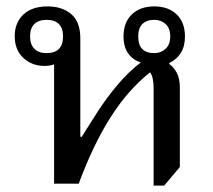

<svg xmlns="http://www.w3.org/2000/svg" viewBox="-20 -574 667 600"><path d="M460 6V-300Q460 -314 457.5 -327Q455 -340 449 -348Q415 -321 384.5 -286.5Q354 -252 326.5 -209Q299 -166 274 -114Q249 -62 226 0H149V-389L165 -383Q160 -377 148 -372.5Q136 -368 119 -368Q80 -368 53 -393Q26 -418 26 -461Q26 -503 53 -528.5Q80 -554 129 -554Q174 -554 202.5 -530Q231 -506 231 -454V-147L235 -146Q258 -183 285.5 -225.5Q313 -268 347 -308.5Q381 -349 420 -379Q396 -386 381 -406.5Q366 -427 366 -460Q366 -504 392 -529Q418 -554 462 -554Q506 -554 532 -529Q558 -504 558 -460Q558 -429 545 -408.5Q532 -388 509 -377V-374Q523 -364 532.5 -346.5Q542 -329 542 -300V-52L493 6ZM125 -408Q177 -408 177 -460Q177 -512 125 -512Q101 -512 87.5 -499Q74 -486 74 -460Q74 -435 87.5 -421.5Q101 -408 125 -408ZM462 -408Q483 -408 497.5 -421.5Q512 -435 512 -460Q512 -486 497.5 -499Q483 -512 462 -512Q438 -512 425 -499Q412 -486 412 -460Q412 -408 462 -408Z"/></svg>

Font: Noto Serif Thai
Style: Regular
Weight: 400
Designer: Monotype Design Team
Foundry: Monotype Imaging Inc.
Version: Version 2.001